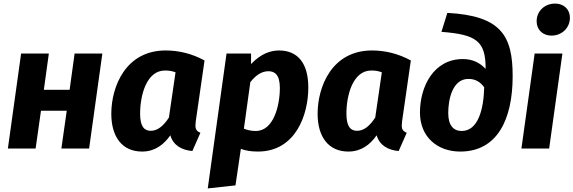

<svg xmlns="http://www.w3.org/2000/svg" viewBox="-20 -830 3205 1073"><path d="M323 0H478L552 -531H397L369 -328H225L253 -531H98L24 0H179L209 -211H353Z M906 -548C682 -548 602 -346 602 -194C602 -66 662 17 774 17C845 17 895 -21 932 -74C948 -17 997 9 1055 14L1100 -88C1071 -99 1070 -117 1074 -152L1123 -492C1054 -530 979 -548 906 -548ZM902 -436C925 -436 941 -433 961 -426L924 -173C894 -127 861 -99 823 -99C788 -99 763 -120 763 -195C763 -298 799 -436 902 -436Z M1141 223 1296 206 1326 2C1348 10 1377 17 1421 17C1632 17 1703 -188 1703 -341C1703 -473 1647 -548 1539 -548C1491 -548 1437 -529 1383 -472V-531H1246ZM1410 -98C1383 -98 1363 -103 1343 -111L1379 -371C1409 -409 1442 -432 1480 -432C1516 -432 1544 -412 1544 -338C1544 -238 1508 -98 1410 -98Z M2059 -548C1835 -548 1755 -346 1755 -194C1755 -66 1815 17 1927 17C1998 17 2048 -21 2085 -74C2101 -17 2150 9 2208 14L2253 -88C2224 -99 2223 -117 2227 -152L2276 -492C2207 -530 2132 -548 2059 -548ZM2055 -436C2078 -436 2094 -433 2114 -426L2077 -173C2047 -127 2014 -99 1976 -99C1941 -99 1916 -120 1916 -195C1916 -298 1952 -436 2055 -436Z M2552 17C2757 17 2845 -159 2845 -405C2845 -629 2782 -742 2480 -758L2447 -652C2644 -637 2693 -599 2694 -450V-445C2664 -477 2624 -500 2567 -500C2403 -500 2327 -346 2327 -201C2327 -64 2425 17 2552 17ZM2560 -98C2514 -98 2485 -130 2485 -198C2485 -276 2509 -389 2598 -389C2638 -389 2665 -371 2686 -342C2683 -217 2651 -98 2560 -98Z M3062 -631C3120 -631 3165 -674 3165 -731C3165 -777 3132 -810 3082 -810C3024 -810 2979 -768 2979 -711C2979 -665 3012 -631 3062 -631ZM3123 -531H2968L2894 0H3049Z"/></svg>

Font: Fira Sans
Style: Bold Italic
Weight: 700
Italic angle: -8°
Designer: bBox Type GmbH & Carrois Corporate GbR & Edenspiekermann AG
Foundry: bBox Type GmbH & Carrois Corporate GbR & Edenspiekermann AG
Version: Version 4.301;PS 004.301;hotconv 1.0.88;makeotf.lib2.5.64775